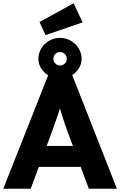

<svg xmlns="http://www.w3.org/2000/svg" viewBox="-21 -1156 736 1176"><path d="M-1 0 276 -700H420L695 0H523L391 -355Q383 -376 375 -400Q367 -424 359 -449.5Q351 -475 343.5 -499.5Q336 -524 331 -545L361 -546Q355 -521 347.5 -497Q340 -473 332.5 -449.5Q325 -426 316 -402.5Q307 -379 299 -354L167 0ZM131 -134 184 -262H506L558 -134ZM214 -795Q214 -831 232.5 -860.5Q251 -890 281 -907Q311 -924 347 -924Q382 -924 412 -907Q442 -890 460.5 -860.5Q479 -831 479 -795Q479 -763 460.5 -735Q442 -707 412 -690Q382 -673 347 -673Q312 -673 281.5 -690Q251 -707 232.5 -735Q214 -763 214 -795ZM388 -795Q388 -814 375.5 -825.5Q363 -837 347 -837Q330 -837 318 -825.5Q306 -814 306 -795Q306 -779 318 -767Q330 -755 347 -755Q364 -755 376 -767Q388 -779 388 -795ZM258 -941 221 -1021 430 -1136 485 -1019Z"/></svg>

Font: Mach
Style: Bold
Weight: 700
Version: Version 1.002